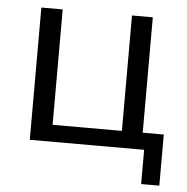

<svg xmlns="http://www.w3.org/2000/svg" viewBox="-48 -549 707 726"><g transform="rotate(5 305.5 -186.0)"><path d="M514 130H583V-64H503V-502H424V-64H161V-502H80V0H514Z"/></g></svg>

Font: Poppy and Pepper
Style: Regular
Weight: 400
Designer: Thy Ha
Foundry: Thy Ha
Version: Version 0.001;Glyphs 3.2 (3227)